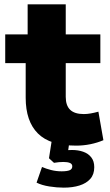

<svg xmlns="http://www.w3.org/2000/svg" viewBox="-20 -658 506 882"><path d="M330 11Q210 11 154 -45Q98 -101 98 -209V-368H4V-500H107V-638H282V-500H441V-368H282V-213Q282 -173 302.5 -153.5Q323 -134 365 -134Q380 -134 397 -137Q414 -140 432 -145L455 -14Q427 -2 395 4.5Q363 11 330 11ZM273 204Q241 204 206.5 198.5Q172 193 148 181L173 109Q191 117 214.5 123Q238 129 263 129Q288 129 300 124Q312 119 312 106Q312 95 301 90.5Q290 86 271 86Q263 86 250.5 87Q238 88 228 90L205 69L219 -21H301L289 61L251 40Q262 35 279 33Q296 31 311 31Q339 31 362 39Q385 47 399 64.5Q413 82 413 110Q413 143 395 163.5Q377 184 345.5 194Q314 204 273 204Z"/></svg>

Font: Nunito Sans 9pt Black
Style: Regular
Weight: 900
Version: Version 3.101;gftools[0.9.27]